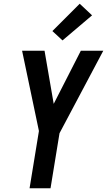

<svg xmlns="http://www.w3.org/2000/svg" viewBox="-20 -1006 572 1026"><path d="M138 0 188 -306 98 -735H218L267 -451L412 -735H532L298 -294L250 0ZM314 -790 260 -840 406 -986 472 -924Z"/></svg>

Font: Iosevka Custom
Style: Bold Italic
Weight: 700
Italic angle: -9°
Designer: Belleve Invis
Foundry: Belleve Invis
Version: Version 30.3.1; ttfautohint (v1.8.3)